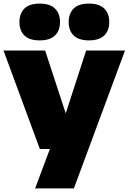

<svg xmlns="http://www.w3.org/2000/svg" viewBox="-26 -832 718 1072"><path d="M196.5 0 -6.5 -550H226L341 -199L455 -550H672L386.5 220H170L252.5 0ZM470.5 -606.5Q413.5 -606.5 385.5 -633.8Q357.5 -661 357.5 -709Q357.5 -757 385.5 -784.5Q413.5 -812 470.5 -812Q527.5 -812 555.8 -784.5Q584 -757 584 -709Q584 -661 555.8 -633.8Q527.5 -606.5 470.5 -606.5ZM195.5 -606.5Q138.5 -606.5 110.5 -633.8Q82.5 -661 82.5 -709Q82.5 -757 110.5 -784.5Q138.5 -812 195.5 -812Q252.5 -812 280.8 -784.5Q309 -757 309 -709Q309 -661 280.8 -633.8Q252.5 -606.5 195.5 -606.5Z"/></svg>

Font: Encode Sans SmExp Black
Style: Regular
Weight: 900
Width: 6
Designer: Multiple Designers
Foundry: Impallari Type
Version: Version 3.002; ttfautohint (v1.8.3) -l 8 -r 50 -G 200 -x 14 